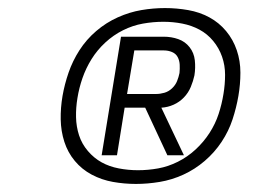

<svg xmlns="http://www.w3.org/2000/svg" viewBox="-20 -899 640 476"><path d="M232 -514 280 -808H386Q405 -808 422 -802Q439 -796 450 -782Q461 -768 463 -749.5Q465 -731 462 -712Q459 -698 453 -683.5Q447 -669 436 -657.5Q425 -646 410.5 -639.5Q396 -633 380 -632L436 -514H395L340 -632H289L270 -514ZM295 -666H367Q377 -666 387.5 -669Q398 -672 406.5 -680Q415 -688 419 -698Q423 -708 425 -718Q426 -728 425.5 -738.5Q425 -749 420.5 -757.5Q416 -766 406.5 -770Q397 -774 386 -774H313ZM317 -443Q288 -443 260 -448Q232 -453 207.5 -466Q183 -479 165.5 -500Q148 -521 139.5 -547.5Q131 -574 130.5 -603Q130 -632 135 -661Q140 -690 150 -719Q160 -748 177 -774.5Q194 -801 218.5 -822Q243 -843 272 -856Q301 -869 330.5 -874Q360 -879 389 -879Q418 -879 446.5 -874Q475 -869 499 -856Q523 -843 540.5 -822Q558 -801 567 -774.5Q576 -748 576 -719Q576 -690 571 -661Q566 -632 556.5 -603Q547 -574 529.5 -547.5Q512 -521 487.5 -500Q463 -479 434.5 -466Q406 -453 376 -448Q346 -443 317 -443ZM322 -477Q347 -477 372 -481.5Q397 -486 421 -498Q445 -510 465 -528.5Q485 -547 499.5 -569.5Q514 -592 522 -616.5Q530 -641 534 -666Q538 -690 538 -713.5Q538 -737 530.5 -758.5Q523 -780 508.5 -797.5Q494 -815 474.5 -825.5Q455 -836 432 -840.5Q409 -845 385 -845Q360 -845 334.5 -840.5Q309 -836 285 -824Q261 -812 241 -793.5Q221 -775 207 -752.5Q193 -730 184.5 -705.5Q176 -681 172 -656Q168 -632 168.5 -608.5Q169 -585 176 -563.5Q183 -542 198 -524.5Q213 -507 232 -496.5Q251 -486 274.5 -481.5Q298 -477 322 -477Z"/></svg>

Font: Iosevka Aile XLt Obl
Style: Regular
Weight: 200
Italic angle: -9°
Designer: Belleve Invis
Foundry: Belleve Invis
Version: Version 31.1.0; ttfautohint (v1.8.4)